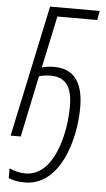

<svg xmlns="http://www.w3.org/2000/svg" viewBox="-63 -753 573 1039"><g transform="rotate(5 224.0 -234.0)"><path d="M112 246C303 246 376 -6 376 -184C376 -325 321 -391 216 -391C192 -391 169 -388 150 -382L210 -664H426L436 -714H166L14 0H69L139 -333C157 -339 180 -342 202 -342C282 -342 320 -293 320 -185C320 -37 267 197 111 197C79 197 50 189 24 177V230C47 240 76 246 112 246Z"/></g></svg>

Font: Noto Sans Condensed Light
Style: Italic
Weight: 300
Width: 3
Italic angle: -12°
Designer: Monotype Design Team
Foundry: Monotype Imaging Inc.
Version: Version 2.013